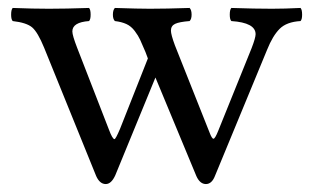

<svg xmlns="http://www.w3.org/2000/svg" viewBox="-20 -463 800 483"><path d="M204 -410Q162 -407 162 -384Q162 -374 174 -343L254 -137Q263 -113 268 -113Q271 -113 282 -139L352 -316L346 -332Q337 -353 332.5 -363Q328 -373 319 -385Q310 -397 298 -402.5Q286 -408 269 -410Q264 -415 264 -426Q264 -438 269 -443Q329 -441 357 -441Q397 -441 457 -443Q462 -438 462 -426Q462 -415 457 -410Q431 -408 420.5 -403Q410 -398 410 -386Q410 -376 420 -349L507 -130Q513 -114 517 -114Q521 -114 529 -134L613 -342Q623 -368 623 -377Q623 -406 562 -410Q558 -414 558 -426Q558 -439 562 -443Q622 -441 664 -441Q696 -441 736 -443Q740 -439 740 -426Q740 -414 736 -410Q701 -408 683.5 -390.5Q666 -373 652 -338L521 -21Q513 0 498 0Q483 0 474 -20L371 -268L270 -22Q260 0 246 0Q231 0 222 -20L91 -343Q75 -382 61 -394Q47 -406 12 -410Q8 -414 8 -426Q8 -439 12 -443Q64 -441 103 -441Q144 -441 204 -443Q208 -439 208 -426Q208 -414 204 -410Z"/></svg>

Font: Ponomar Unicode TT
Style: Regular
Weight: 400
Designer: Vladislav V. Dorosh, Yuri A.W. Shardt, Nikita Simmons, Aleksandr Andreev
Foundry: Ponomar Project
Version: 1.1